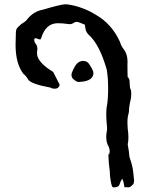

<svg xmlns="http://www.w3.org/2000/svg" viewBox="-20 -670 702 885"><path d="M556.2 194.8Q553.2 194.8 552.2 184.1Q550.3 168 543.5 153.3Q534.7 167 530.8 180.4Q526.9 193.8 503.4 193.8Q501 193.8 498.5 191.4Q492.7 187 486.8 138.7Q486.8 127 486.3 121.6Q480 76.7 480 50.3Q480 38.6 481 38.6Q481.9 38.6 482.9 42.5L485.8 28.8Q485.8 16.6 481 5.9Q469.7 -12.2 469.7 -38.6Q469.7 -50.8 472.2 -64Q473.6 -71.3 473.6 -79.6Q469.7 -121.6 469.7 -140.6Q469.7 -169.4 473.1 -183.1Q478.5 -214.8 478.5 -265.1Q478.5 -306.2 473.6 -337.4Q473.6 -344.2 471.2 -352.1Q437.5 -467.8 387.7 -510.7Q376 -523.9 374.5 -534.7Q373 -541.5 371.1 -556.2Q341.3 -569.3 334 -569.3Q325.7 -569.3 318.6 -564Q311.5 -558.6 300.8 -558.6Q295.9 -558.6 291 -559.6Q270.5 -563 244.1 -563Q189.5 -561 169.9 -494.1L166 -487.8L156.7 -489.7Q148.9 -493.7 144 -493.7Q137.7 -493.7 137.7 -485.8Q137.7 -474.6 148.9 -462.4Q152.3 -453.1 152.3 -444.3Q152.3 -437.5 150.4 -431.2Q150.4 -422.9 151.4 -415.5Q159.2 -378.4 225.1 -338.4L255.4 -278.8Q250 -261.2 234.4 -261.2Q218.3 -261.2 213.4 -266.1Q122.6 -282.7 109.4 -303.7Q100.6 -320.3 87.4 -330.1Q51.8 -377.4 51.8 -462.9Q51.8 -478 52.5 -492.4Q53.2 -506.8 53.2 -521Q53.2 -535.2 62 -543.9Q75.7 -558.6 87.9 -565.4Q95.2 -569.8 101.6 -576.2Q131.8 -617.2 178.2 -625.5Q257.8 -648.9 277.3 -649.9H289.6Q360.8 -640.1 423.8 -600.6Q496.1 -558.6 533.2 -476.6Q538.1 -459.5 547.4 -446.8Q567.9 -422.4 567.9 -385.3L567.4 -373Q567.9 -360.8 567.9 -330.6Q567.9 -318.4 568.4 -314.9Q577.6 -308.6 577.6 -290.5Q578.1 -260.3 583.5 -255.4Q585 -246.6 585 -236.8Q585 -225.6 583 -213.9Q574.7 -181.2 574.2 -153.8L568.8 -129.9Q567.4 -116.7 567.4 -103Q567.4 -89.8 568.8 -75.7Q571.8 -57.1 571.8 -38.1Q571.8 -15.1 568.8 -5.4L569.3 0Q575.2 29.8 575.7 45.4Q575.7 53.2 585 79.1Q593.3 106 595.7 139.2Q596.7 150.4 598.1 161.1Q598.1 173.3 593.8 178.7Q582 193.8 570.8 193.8Q565.9 193.8 560.5 191.4Q558.1 194.8 556.2 194.8ZM344.2 -292Q330.6 -292 314.9 -308.6Q309.6 -314 309.6 -326.2Q309.6 -330.6 310.5 -333Q323.7 -366.7 335.9 -377.9Q348.1 -389.2 362.8 -389.2Q380.9 -389.2 390.1 -376Q410.6 -345.7 410.6 -333.5Q410.6 -303.7 369.1 -294.9Z"/></svg>

Font: Kurland
Style: Regular
Weight: 400
Designer: GGBot
Version: 0.22